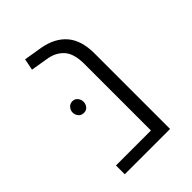

<svg xmlns="http://www.w3.org/2000/svg" viewBox="-173 -635 710 710"><g transform="rotate(-45 181.5 -280.5)"><path d="M52 0V-46H235V-394Q235 -448 212 -473.5Q189 -499 149 -505L83 -516L92 -561L165 -549Q225 -538 257 -500.5Q289 -463 289 -395V0ZM106 -328Q119 -328 126.5 -318.5Q134 -309 134 -298Q134 -285 126.5 -276Q119 -267 106 -267Q93 -267 85 -276Q77 -285 77 -298Q77 -309 85 -318.5Q93 -328 106 -328Z"/></g></svg>

Font: Assistant Light
Style: Regular
Weight: 300
Designer: Hebrew By Ben Nathan, Latin by Paul Hunt
Version: Version 3.000